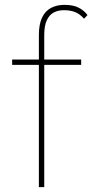

<svg xmlns="http://www.w3.org/2000/svg" viewBox="-20 -770 380 790"><path d="M140 0V-626Q140 -670 153 -697.5Q166 -725 190 -737.5Q214 -750 245 -750Q281 -750 303.5 -738.5Q326 -727 340 -708L326 -693Q308 -713 288.5 -720.5Q269 -728 243 -728Q219 -728 201 -718.5Q183 -709 172.5 -686.5Q162 -664 162 -625V0H154Q150 0 146.5 0Q143 0 140 0ZM30 -503V-525H314V-503Z"/></svg>

Font: Lexend Deca Thin
Style: Regular
Weight: 250
Designer: Bonnie Shaver-Troup, Thomas Jockin
Foundry: Lexend
Version: Version 1.007